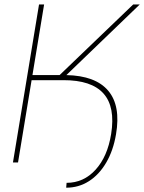

<svg xmlns="http://www.w3.org/2000/svg" viewBox="-20 -748 664 884"><path d="M39.6 0 159.7 -727.5H183.1L129.4 -402.3H254.4L593.3 -727.5H623.5L285.6 -402.3Q419.9 -399.4 478.3 -330.3Q536.6 -261.2 514.2 -129.9Q501.5 -54.7 469 0.7Q436.5 56.2 389.4 86.2Q342.3 116.2 284.7 116.2L286.6 93.8Q365.2 93.8 420.2 33.2Q475.1 -27.3 491.7 -130.9Q531.7 -379.9 271 -378.9H125.5L63 0Z"/></svg>

Font: Inter Display Thin
Style: Italic
Weight: 100
Italic angle: -9.39999°
Designer: Rasmus Andersson
Foundry: rsms
Version: Version 4.000;git-a52131595